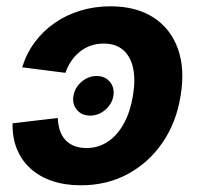

<svg xmlns="http://www.w3.org/2000/svg" viewBox="-20 -564 616 596"><path d="M259.8 -205.1Q233.9 -205.1 218.8 -222.9Q203.6 -240.7 208 -266.6Q212.4 -292.5 233.4 -310.3Q254.4 -328.1 279.8 -328.1Q305.7 -328.1 320.8 -310.3Q335.9 -292.5 332 -266.6Q327.6 -240.7 306.6 -222.9Q285.6 -205.1 259.8 -205.1ZM231 11.2Q181.2 11.2 141.4 -2.4Q101.6 -16.1 74 -41.5Q46.4 -66.9 32.2 -102.1Q18.1 -137.2 19 -181.2L159.2 -197.8Q160.2 -176.3 166 -158.9Q171.9 -141.6 182.9 -129.6Q193.8 -117.7 210.2 -111.1Q226.6 -104.5 248 -104.5Q286.1 -104.5 315.9 -125Q345.7 -145.5 365.2 -181.9Q384.8 -218.3 392.6 -266.6Q400.9 -315.4 393.3 -351.8Q385.7 -388.2 362.8 -408.4Q339.8 -428.7 301.8 -428.7Q280.8 -428.7 262.2 -422.4Q243.7 -416 228.5 -404.1Q213.4 -392.1 201.9 -375.5Q190.4 -358.9 183.1 -337.9L48.8 -355Q62 -397.9 87.9 -432.9Q113.8 -467.8 149.7 -492.7Q185.5 -517.6 229.5 -531Q273.4 -544.4 322.8 -544.4Q403.3 -544.4 456.8 -509.5Q510.3 -474.6 532.5 -411.9Q554.7 -349.1 540.5 -266.1Q527.3 -183.6 484.4 -121.1Q441.4 -58.6 376.5 -23.7Q311.5 11.2 231 11.2Z"/></svg>

Font: Inter 20pt
Style: Bold Italic
Weight: 700
Italic angle: -9.3988°
Version: Version 4.001;git-66647c0bb